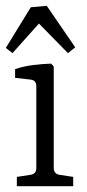

<svg xmlns="http://www.w3.org/2000/svg" viewBox="-20 -641 300 661"><path d="M165 -63Q165 -42 186 -39L232 -32V0H38V-32L84 -39Q105 -42 105 -62V-344Q105 -365 85 -367L32 -373V-403Q61 -413 94 -417Q127 -421 156 -422L165 -412ZM0 -476 86 -616 141 -621 239 -478 214 -458 114 -560 23 -458Z"/></svg>

Font: Yrsa Light
Style: Regular
Weight: 300
Designer: Anna Giedrys (Yrsa+Rasa design), David Brezina (Yrsa art-direction, Rasa art-direction, design)
Foundry: Rosetta Type Foundry
Version: Version 2.004